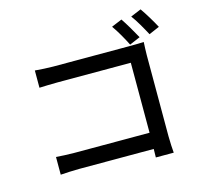

<svg xmlns="http://www.w3.org/2000/svg" viewBox="-125 -998 1249 1182"><g transform="rotate(-15 500.0 -407.5)"><path d="M740 -830 673 -802C699 -766 732 -708 752 -667L820 -696C800 -733 764 -795 740 -830ZM870 -860 803 -832C830 -797 862 -739 884 -698L951 -727C931 -765 895 -825 870 -860ZM132 -117V-4C161 -6 211 -9 251 -9H726L725 45H839C837 24 834 -25 834 -60V-578C834 -604 836 -639 837 -661C818 -660 784 -659 757 -659H260C226 -659 179 -662 144 -665V-555C170 -556 221 -558 260 -558H727V-112H248C205 -112 161 -115 132 -117Z"/></g></svg>

Font: Noto Sans CJK SC Medium
Style: Regular
Weight: 500
Designer: Ryoko NISHIZUKA 西塚涼子 (kana, bopomofo & ideographs); Paul D. Hunt (Latin, Greek & Cyrillic); Sandoll Communications 산돌커뮤니
Foundry: Adobe
Version: Version 2.004;hotconv 1.0.118;makeotfexe 2.5.65603